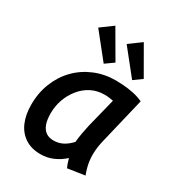

<svg xmlns="http://www.w3.org/2000/svg" viewBox="-190 -904 950 1035"><g transform="rotate(30 285.5 -387.0)"><path d="M219 14Q162 14 122.5 -12Q83 -38 63 -84.5Q43 -131 43 -193Q43 -267 68 -329.5Q93 -392 137.5 -437.5Q182 -483 243 -508.5Q304 -534 375 -534Q392 -534 420.5 -532Q449 -530 482 -523.5Q515 -517 545 -503L476 -215Q467 -178 465 -142.5Q463 -107 469 -73.5Q475 -40 488 -8L382 8Q376 -4 371.5 -17Q367 -30 363 -45Q332 -17 296 -1.5Q260 14 219 14ZM243 -85Q273 -85 299 -98Q325 -111 350 -138Q352 -164 357.5 -194.5Q363 -225 369 -251L414 -431Q399 -434 386.5 -435.5Q374 -437 359 -437Q314 -437 277 -418Q240 -399 213 -365.5Q186 -332 171.5 -291Q157 -250 157 -205Q157 -164 167 -137.5Q177 -111 196 -98Q215 -85 243 -85ZM448 -579 325 -733 400 -788 499 -616ZM271 -579 148 -733 223 -788 323 -616Z"/></g></svg>

Font: Ubuntu Sans SemiBold
Style: Italic
Weight: 600
Italic angle: -13.5°
Designer: Dalton Maag Ltd
Foundry: Dalton Maag Ltd
Version: Version 1.006